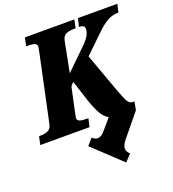

<svg xmlns="http://www.w3.org/2000/svg" viewBox="-199 -847 1162 1288"><g transform="rotate(-20 382.0 -203.5)"><path d="M277 117 318 71 325 76Q339 89 356 89Q381 89 406 59L473 -19Q443 -35 422 -71Q401 -107 378 -174L330 -323L308 -298L273 -135Q264 -93 264 -89Q264 -71 280.5 -65Q297 -59 330 -59H342L329 0H-23L-10 -59H2Q35 -59 56 -70Q77 -81 83 -112L184 -587Q191 -621 191 -625Q191 -643 175 -649Q159 -655 126 -655H115L127 -714H480L468 -655H456Q420 -655 398 -644Q376 -633 370 -600L328 -385L476 -529Q510 -563 521 -586.5Q532 -610 532 -629Q532 -656 492 -656L506 -714H787L774 -656Q734 -656 699.5 -638.5Q665 -621 621 -579L485 -448L585 -173L594 -149Q610 -108 618 -91.5Q626 -75 636.5 -67Q647 -59 665 -59H671L660 0L531 157Q502 192 502 217Q502 234 516 250L524 259L479 307Z"/></g></svg>

Font: Noto Serif NarrowBlack
Style: Italic
Weight: 900
Width: 4
Italic angle: -12°
Designer: Monotype Design Team
Foundry: Monotype Imaging Inc.
Version: Version 1.001